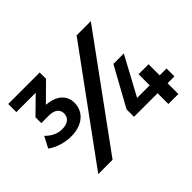

<svg xmlns="http://www.w3.org/2000/svg" viewBox="-145 -943 1185 1185"><g transform="rotate(-45 448.0 -350.0)"><path d="M752 -700H628L117 0H242ZM213 -528 191 -531 305 -644V-699H30V-628H199L91 -522V-471H156C205 -471 233 -451 233 -414C233 -377 206 -353 156 -353C118 -353 79 -370 48 -403L10 -330C48 -301 107 -282 164 -282C263 -282 325 -337 325 -415C325 -479 278 -519 213 -528ZM755 -415H664L523 -159V-94H729V0H816V-94H876V-163H816V-260H729V-163H619Z"/></g></svg>

Font: Montserrat_SPRD_medium Medium
Style: Regular
Weight: 400
Designer: Julieta Ulanovsky edited by Nelly Hempel
Foundry: Julieta Ulanovsky
Version: Version 4.000;PS 004.000;hotconv 1.0.88;makeotf.lib2.5.64775